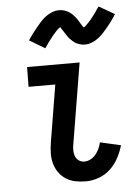

<svg xmlns="http://www.w3.org/2000/svg" viewBox="-54 -802 608 852"><g transform="rotate(-5 250.0 -376.0)"><path d="M294 8Q270 8 247.5 3.5Q225 -1 206 -13Q187 -25 174 -43.5Q161 -62 155 -84Q149 -106 149.5 -129.5Q150 -153 154 -177L196 -432H77L78 -520H312L253 -163Q250 -149 250 -135Q250 -121 254.5 -108.5Q259 -96 270 -88Q281 -80 295 -80Q309 -80 322.5 -87Q336 -94 345.5 -105.5Q355 -117 361.5 -131Q368 -145 371 -159L463 -138Q455 -110 440.5 -82.5Q426 -55 403.5 -34Q381 -13 352 -2.5Q323 8 294 8ZM166 -596 97 -637Q108 -654 119 -668.5Q130 -683 140 -695Q150 -707 159.5 -717.5Q169 -728 182 -737.5Q195 -747 210.5 -753Q226 -759 241 -759Q254 -759 266 -755Q278 -751 287.5 -744.5Q297 -738 305.5 -728.5Q314 -719 320 -710Q326 -701 332 -690.5Q338 -680 344 -673Q348 -675 354 -680.5Q360 -686 363 -689.5Q366 -693 370 -697Q374 -701 378.5 -706.5Q383 -712 387 -717.5Q391 -723 396.5 -730Q402 -737 406.5 -744.5Q411 -752 418 -760L487 -720Q476 -702 465 -687.5Q454 -673 444 -661Q434 -649 424.5 -639Q415 -629 402 -619Q389 -609 373.5 -603Q358 -597 343 -597Q336 -597 330 -598Q324 -599 318.5 -601Q313 -603 307 -605.5Q301 -608 296.5 -611.5Q292 -615 287.5 -619Q283 -623 278.5 -627.5Q274 -632 270.5 -637Q267 -642 264 -646.5Q261 -651 258 -655.5Q255 -660 251.5 -666Q248 -672 244.5 -676.5Q241 -681 240 -684Q235 -681 229.5 -676Q224 -671 221 -667.5Q218 -664 214 -659.5Q210 -655 205.5 -650Q201 -645 197 -639Q193 -633 187.5 -626.5Q182 -620 177.5 -612.5Q173 -605 166 -596Z"/></g></svg>

Font: Iosevka Curly Semibold
Style: Italic
Weight: 600
Italic angle: -9°
Monospace: yes
Designer: Belleve Invis
Foundry: Belleve Invis
Version: Version 22.1.2; ttfautohint (v1.8.4)